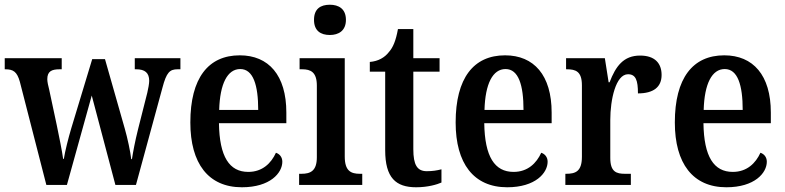

<svg xmlns="http://www.w3.org/2000/svg" viewBox="-21 -782 3318 812"><path d="M63 -436 175 0H262L367 -378L467 0H554L666 -411C683 -476 697 -489 730 -489H742V-536H549V-489H555C592 -489 610 -474 610 -440C610 -429 606 -407 602 -390L563 -236C550 -184 542 -141 537 -109H534C531 -138 518 -199 507 -237L423 -532H369L280 -238C268 -198 254 -142 249 -110H246C242 -141 229 -205 219 -253L187 -403C183 -418 179 -436 179 -447C179 -480 197 -489 231 -489H240V-536H-1V-489H1C35 -489 51 -479 63 -436Z M1002 10C1122 10 1173 -51 1173 -98C1173 -118 1161 -131 1146 -136C1126 -92 1089 -55 1029 -55C949 -55 907 -119 905 -261H1190V-306C1190 -464 1115 -548 993 -548C860 -548 784 -452 784 -264C784 -91 860 10 1002 10ZM1071 -317H906C909 -428 941 -490 995 -490C1050 -490 1071 -422 1071 -317Z M1374 -634C1411 -634 1442 -652 1442 -698C1442 -745 1411 -762 1374 -762C1335 -762 1307 -745 1307 -698C1307 -652 1335 -634 1374 -634ZM1244 0H1511V-47H1501C1463 -47 1437 -59 1437 -120V-536H1246V-489H1257C1293 -489 1319 -477 1319 -420V-117C1319 -59 1292 -47 1254 -47H1244Z M1739 10C1789 10 1828 -2 1846 -10V-66C1827 -61 1808 -58 1784 -58C1743 -58 1727 -85 1727 -151V-479H1838V-536H1727V-659H1662C1653 -609 1641 -581 1623 -561C1606 -539 1579 -523 1543 -520V-479H1608V-147C1608 -30 1653 10 1739 10Z M2124 10C2244 10 2295 -51 2295 -98C2295 -118 2283 -131 2268 -136C2248 -92 2211 -55 2151 -55C2071 -55 2029 -119 2027 -261H2312V-306C2312 -464 2237 -548 2115 -548C1982 -548 1906 -452 1906 -264C1906 -91 1982 10 2124 10ZM2193 -317H2028C2031 -428 2063 -490 2117 -490C2172 -490 2193 -422 2193 -317Z M2370 0H2647V-47H2622C2586 -47 2560 -55 2560 -114V-275C2560 -360 2583 -468 2635 -468C2668 -468 2677 -442 2677 -387C2743 -387 2777 -414 2777 -465C2777 -514 2749 -547 2686 -547C2616 -547 2583 -502 2557 -434H2553L2537 -536H2373V-489H2376C2414 -489 2440 -480 2440 -421V-119C2440 -56 2412 -47 2373 -47H2370Z M3051 10C3171 10 3222 -51 3222 -98C3222 -118 3210 -131 3195 -136C3175 -92 3138 -55 3078 -55C2998 -55 2956 -119 2954 -261H3239V-306C3239 -464 3164 -548 3042 -548C2909 -548 2833 -452 2833 -264C2833 -91 2909 10 3051 10ZM3120 -317H2955C2958 -428 2990 -490 3044 -490C3099 -490 3120 -422 3120 -317Z"/></svg>

Font: Noto Serif Devanagari Condensed SemiBold
Style: Regular
Weight: 600
Width: 3
Designer: Universal Thirst, Indian Type Foundry and the Monotype Design Team
Foundry: Monotype Imaging Inc.
Version: Version 2.004